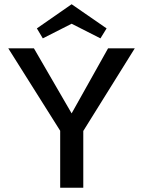

<svg xmlns="http://www.w3.org/2000/svg" viewBox="-20 -886 675 906"><path d="M182 -705 154 -752 318 -866 483 -752 454 -705 318 -774ZM373 -268V0H264V-269L19 -658H140L318 -351L490 -658H616Z"/></svg>

Font: Ysabeau SC Semibold
Style: Regular
Weight: 600
Designer: Christian Thalmann (Catharsis Fonts)
Version: Version 0.003